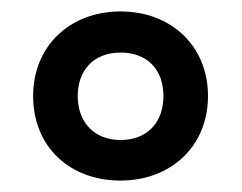

<svg xmlns="http://www.w3.org/2000/svg" viewBox="-20 -744 423 336"><path d="M191 -428C278 -428 344 -487 344 -576C344 -664 279 -724 191 -724C103 -724 38 -664 38 -576C38 -487 102 -428 191 -428ZM191 -499C146 -499 116 -529 116 -576C116 -620 143 -652 191 -652C238 -652 266 -622 266 -576C266 -529 237 -499 191 -499Z"/></svg>

Font: Noto Sans Armenian Condensed SemiBold
Style: Regular
Weight: 600
Width: 3
Designer: Monotype Design Team
Foundry: Monotype Imaging Inc.
Version: Version 2.008